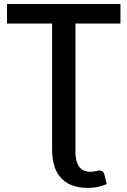

<svg xmlns="http://www.w3.org/2000/svg" viewBox="-20 -740 636 958"><path d="M581 -720H15V-622.5H240V6.5C240 34.5 243.2 60.2 249.8 83.8C256.2 107.2 266.7 127.4 281 144.2C295.3 161.1 313.8 174.2 336.5 183.5C359.2 192.8 386.7 197.5 419 197.5C436.7 197.5 452.8 196 467.5 193C482.2 190 497.2 185.2 512.5 178.5L501 131.5C498.7 122.8 495.2 117.2 490.5 114.5C485.8 111.8 481.3 110.5 477 110.5C472.3 110.5 466.3 111.6 459 113.8C451.7 115.9 442.7 117 432 117C405.7 117 386.5 108.3 374.5 90.8C362.5 73.3 356.5 49.3 356.5 19V-622.5H581Z"/></svg>

Font: Lato Semibold
Style: Regular
Weight: 600
Designer: Lukasz Dziedzic
Foundry: tyPoland Lukasz Dziedzic
Version: Version 2.006; 2014-01-15